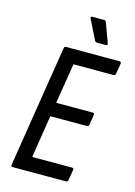

<svg xmlns="http://www.w3.org/2000/svg" viewBox="-125 -902 683 968"><g transform="rotate(15 216.0 -418.0)"><path d="M41 0Q32 0 33 -10L134 -645Q136 -655 144 -655H423Q433 -655 432 -645L423 -590Q421 -580 412 -580H203L169 -370H360Q370 -370 368 -359L360 -307Q358 -297 349 -297H158L123 -75H331Q341 -75 339 -65L330 -10Q328 0 319 0ZM289 -716Q281 -716 276 -726L226 -827Q222 -836 233 -836H294Q304 -836 306 -827L343 -726Q346 -716 335 -716Z"/></g></svg>

Font: Sofia Sans Condensed Medium
Style: Italic
Weight: 500
Italic angle: -9°
Designer: Botio Nikoltchev, Ani Petrova
Foundry: lettersoup
Version: Version 4.101; ttfautohint (v1.8.4.7-5d5b)